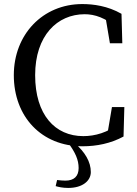

<svg xmlns="http://www.w3.org/2000/svg" viewBox="-20 -705 672 945"><path d="M386 15C456 15 525 1 588 -33L592 -178H531L506 -30L568 -44V-99C511 -52 447 -35 390 -35C251 -35 153 -140 153 -335C153 -530 262 -635 397 -635C445 -635 501 -618 558 -565V-626L496 -640L521 -492H582L578 -637C510 -676 439 -685 385 -685C190 -685 48 -535 48 -335C48 -131 184 15 386 15ZM254 211C267 215 288 220 316 220C386 220 427 185 427 142C427 91 398 43 348 0H317C351 46 367 82 367 122C367 163 344 184 302 184C291 184 277 183 261 181L254 211Z"/></svg>

Font: Source Serif Variable
Style: Regular
Weight: 389
Designer: Frank Grießhammer
Foundry: Adobe Systems Incorporated
Version: Version 3.001;hotconv 1.0.111;makeotfexe 2.5.65597